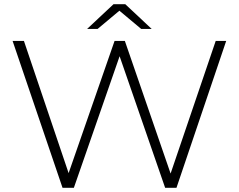

<svg xmlns="http://www.w3.org/2000/svg" viewBox="-20 -895 1138 915"><path d="M278 0 40 -700H94L307 -70L526 -700H575L793 -68L1008 -700H1058L821 0H767L550 -627L332 0ZM395 -757 521 -875H577L703 -757H653L549 -844L445 -757Z"/></svg>

Font: Montserrat Light
Style: Regular
Weight: 300
Designer: Julieta Ulanovsky
Foundry: Julieta Ulanovsky
Version: Version 9.000; ttfautohint (v1.8.4.7-5d5b)